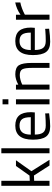

<svg xmlns="http://www.w3.org/2000/svg" viewBox="1027 -1785 768 2862"><g transform="rotate(-90 1411.0 -354.0)"><path d="M147 0H72V-718H147V-294L225 -298L368 -500H453L290 -270L460 0H375L226 -232L147 -229Z M557 0V-718H632V0Z M1122 -62 1151 -65 1153 -6Q1039 10 958 10Q850 10 805 -52.5Q760 -115 760 -247Q760 -510 969 -510Q1070 -510 1120 -453.5Q1170 -397 1170 -276L1166 -219H836Q836 -136 866 -96Q896 -56 970.5 -56Q1045 -56 1122 -62ZM1095 -279Q1095 -371 1065.5 -409Q1036 -447 969.5 -447Q903 -447 869.5 -407Q836 -367 835 -279Z M1287 0V-500H1362V0ZM1287 -613V-700H1362V-613Z M1581 0H1506V-500H1580V-465Q1661 -510 1735 -510Q1835 -510 1869.5 -456Q1904 -402 1904 -264V0H1830V-262Q1830 -366 1809.5 -404.5Q1789 -443 1722 -443Q1690 -443 1654.5 -433.5Q1619 -424 1600 -415L1581 -406Z M2383 -62 2412 -65 2414 -6Q2300 10 2219 10Q2111 10 2066 -52.5Q2021 -115 2021 -247Q2021 -510 2230 -510Q2331 -510 2381 -453.5Q2431 -397 2431 -276L2427 -219H2097Q2097 -136 2127 -96Q2157 -56 2231.5 -56Q2306 -56 2383 -62ZM2356 -279Q2356 -371 2326.5 -409Q2297 -447 2230.5 -447Q2164 -447 2130.5 -407Q2097 -367 2096 -279Z M2548 0V-500H2622V-432Q2709 -492 2805 -511V-435Q2763 -427 2717.5 -410Q2672 -393 2648 -380L2623 -367V0Z"/></g></svg>

Font: Titillium-CLs Web
Style: CLs-Regular
Weight: 400
Version: Version 1.002;PS 57.000;hotconv 1.0.70;makeotf.lib2.5.55311